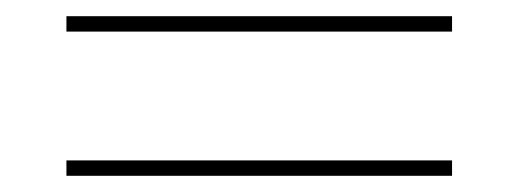

<svg xmlns="http://www.w3.org/2000/svg" viewBox="-20 -424 640 237"><path d="M538 -385V-404H62V-385ZM538 -207V-226H62V-207Z"/></svg>

Font: IBM Plex Sans Thai Looped Thin
Style: Regular
Weight: 100
Designer: Mike Abbink, Paul van der Laan, Pieter van Rosmalen, Ben Mitchell, Mark Frömberg
Foundry: Bold Monday
Version: Version 1.1